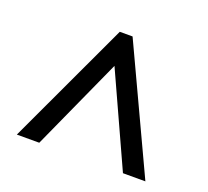

<svg xmlns="http://www.w3.org/2000/svg" viewBox="-90 -823 748 692"><g transform="rotate(20 284.5 -476.5)"><path d="M37 -239 259 -714H308L530 -239H444L283 -592L123 -239Z"/></g></svg>

Font: Noto Serif Hentaigana Black
Style: Regular
Weight: 900
Designer: Kazuhiro Yamada
Foundry: nipponia
Version: Version 1.000; ttfautohint (v1.8.4.7-5d5b)